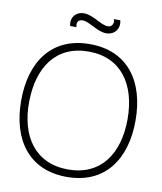

<svg xmlns="http://www.w3.org/2000/svg" viewBox="-97 -976 900 1068"><g transform="rotate(10 353.0 -441.5)"><path d="M430.5 -810C478.5 -810 507.5 -850 495.5 -895H459.5C467.5 -872 457.5 -850 432.5 -850C392.5 -850 343.5 -898 290.5 -898C244.5 -898 214.5 -861 226.5 -815H262.5C255.5 -833 260.5 -858 289.5 -858C329.5 -858 378.5 -810 430.5 -810ZM353 15C568 15 676 -140 676 -360C676 -580 568 -735 353 -735C138 -735 30 -580 30 -360C30 -140 138 15 353 15ZM353 -27C168 -27 73 -165 75 -360C77 -555 168 -693 353 -693C538 -693 631 -555 631 -360C631 -165 538 -27 353 -27Z"/></g></svg>

Font: Hauora ExtraLight
Style: Regular
Weight: 200
Designer: Mikhail Sharanda
Foundry: WCYS & Co.
Version: Version 1.010